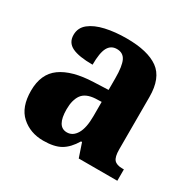

<svg xmlns="http://www.w3.org/2000/svg" viewBox="-128 -678 823 819"><g transform="rotate(30 283.0 -268.0)"><path d="M181 10Q117 10 73.5 -29Q30 -68 30 -149Q30 -232 84.5 -271Q139 -310 242 -314L315 -317V-374Q315 -434 302.5 -460Q290 -486 259 -486Q230 -486 216 -460.5Q202 -435 202 -376Q134 -376 101 -392Q68 -408 68 -446Q68 -481 95.5 -503Q123 -525 169.5 -535.5Q216 -546 273 -546Q377 -546 429 -508.5Q481 -471 481 -378V-120Q481 -83 493 -69.5Q505 -56 533 -56H541V0H351L328 -68H323Q298 -26 266.5 -8Q235 10 181 10ZM251 -71Q280 -71 297.5 -100.5Q315 -130 315 -188V-258L285 -257Q238 -254 219.5 -228Q201 -202 201 -156Q201 -71 251 -71Z"/></g></svg>

Font: Noto Serif SemiCondensed ExtraBold
Style: Regular
Weight: 800
Width: 4
Designer: Monotype Design Team
Foundry: Monotype Imaging Inc.
Version: Version 2.015